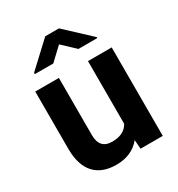

<svg xmlns="http://www.w3.org/2000/svg" viewBox="-180 -866 920 993"><g transform="rotate(-30 280.0 -370.0)"><path d="M320.3 -750H238.3L93.8 -615.2V-607.4H204.1L279.3 -678.2L354.5 -607.4H466.8V-613.3ZM374.5 0H507.3V-528.3H365.7V-154.3C347.7 -121.1 314.9 -104.5 267.1 -104.5C216.8 -104.5 191.9 -131.8 191.9 -187V-528.3H50.8V-182.1C52.2 -56.6 112.8 9.8 226.1 9.8C287.6 9.8 335.9 -11.2 370.6 -53.7Z"/></g></svg>

Font: Roboto
Style: Bold
Weight: 700
Designer: Google
Version: Version 2.137; 2017